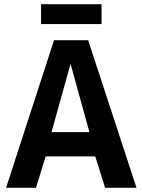

<svg xmlns="http://www.w3.org/2000/svg" viewBox="-20 -897 680 917"><path d="M9 0 238 -705H401L632 0H482L435 -150H198L152 0ZM226 -266H407L317 -592ZM176 -782V-877H465V-782Z"/></svg>

Font: Georama SemiBold
Style: Regular
Weight: 600
Designer: Jean-Baptiste Levee
Foundry: Production Type
Version: Version 1.000